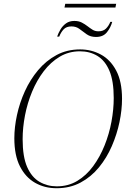

<svg xmlns="http://www.w3.org/2000/svg" viewBox="-20 -987 685 1018"><path d="M322 -947 326 -967H596L592 -947ZM283 -793Q289 -811 300.5 -830.5Q312 -850 330 -863Q348 -876 374 -876Q397 -876 413.5 -867.5Q430 -859 443.5 -848.5Q457 -838 470.5 -829.5Q484 -821 502 -821Q527 -821 541.5 -835Q556 -849 565 -871H575Q567 -841 547 -816Q527 -791 489 -791Q460 -791 440 -805Q420 -819 402 -833Q384 -847 359 -847Q332 -847 317.5 -831.5Q303 -816 294 -793ZM280 11Q217 11 166.5 -17.5Q116 -46 86 -104.5Q56 -163 56 -254Q56 -312 70 -377Q84 -442 112 -503.5Q140 -565 182 -615Q224 -665 279.5 -695Q335 -725 405 -725Q464 -725 514.5 -698Q565 -671 596 -613Q627 -555 627 -463Q627 -404 613.5 -339.5Q600 -275 573 -212.5Q546 -150 504.5 -99.5Q463 -49 407 -19Q351 11 280 11ZM281 1Q342 1 390 -28Q438 -57 474 -106Q510 -155 534.5 -216Q559 -277 571 -342Q583 -407 583 -467Q583 -558 560 -612Q537 -666 496.5 -690.5Q456 -715 404 -715Q345 -715 297 -686.5Q249 -658 212 -609.5Q175 -561 150 -500.5Q125 -440 112.5 -375Q100 -310 100 -249Q100 -156 124 -101.5Q148 -47 189.5 -23Q231 1 281 1Z"/></svg>

Font: Noto Serif Display SemiCondensed ExtraLight
Style: Italic
Weight: 200
Width: 4
Italic angle: -12°
Designer: Monotype Design Team
Foundry: Monotype Imaging Inc.
Version: Version 2.009